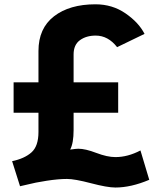

<svg xmlns="http://www.w3.org/2000/svg" viewBox="-20 -837 707 875"><path d="M42 -323.2V-461.9H155.3V-604.5Q155.3 -708 226.1 -762.7Q296.9 -817.4 415 -817.4Q492.2 -817.4 552.2 -775.9Q612.3 -734.4 638.7 -682.6L513.7 -622.1Q472.7 -674.8 416 -674.8Q373 -674.8 344.2 -653.8Q315.4 -632.8 315.4 -588.9V-461.9H518.6V-323.2H315.4V-244.1Q315.4 -184.6 299.8 -155.3Q327.1 -159.2 336.9 -159.2Q369.1 -159.2 418.9 -140.1Q468.8 -121.1 505.9 -121.1Q562.5 -121.1 620.1 -151.4L660.2 -17.6Q577.1 17.6 505.9 17.6Q468.8 17.6 394.5 -2Q320.3 -21.5 285.2 -21.5Q246.1 -21.5 192.4 -13.2Q138.7 -4.9 105.5 3.9L71.3 11.7L35.2 -102.5Q91.8 -114.3 123.5 -142.6Q155.3 -170.9 155.3 -235.4V-323.2Z"/></svg>

Font: Gothic A1 Black
Style: Regular
Weight: 900
Version: Version 2.50